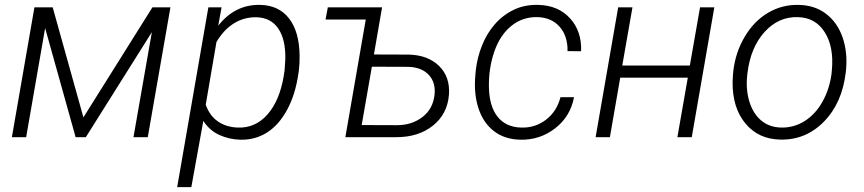

<svg xmlns="http://www.w3.org/2000/svg" viewBox="-20 -558 3515 781"><path d="M319.3 -80.6 600.1 -528.3H673.3L581.1 0H522.9L597.7 -427.2L329.1 0H287.6L163.6 -443.8L86.4 0H28.3L120.1 -528.3H194.3Z M958 10.3Q912.6 9.3 872.3 -9Q832 -27.3 807.1 -66.4L758.3 203.1H700.7L827.6 -528.3H881.3L867.7 -453.6Q936.5 -541 1040 -538.1Q1114.3 -536.1 1155.8 -482.9Q1197.3 -429.7 1198.7 -332Q1199.2 -301.3 1195.8 -272.5L1193.8 -258.8Q1181.6 -173.3 1147.9 -111.3Q1114.3 -49.3 1065.9 -18.8Q1017.6 11.7 958 10.3ZM1137.7 -272.5 1140.6 -318.8Q1142.1 -397 1112.3 -441.4Q1082.5 -485.8 1023.9 -487.8Q972.7 -488.8 930.9 -462.6Q889.2 -436.5 860.4 -386.7L816.9 -132.3Q832.5 -87.4 866.5 -64Q900.4 -40.5 947.8 -39.1Q1018.6 -36.6 1067.6 -92Q1116.7 -147.5 1133.8 -246.6Z M1313.5 -528.3H1534.2L1501 -336.4L1643.1 -335.9Q1720.7 -334 1766.1 -289.6Q1811.5 -245.1 1806.2 -172.4Q1799.8 -93.8 1741 -46.9Q1682.1 0 1592.3 0H1384.8L1467.8 -478.5H1304.2ZM1492.7 -286.6 1451.2 -49.3 1594.2 -48.8Q1655.3 -48.8 1698.2 -81.8Q1741.2 -114.7 1747.6 -172.4Q1752.9 -222.7 1724.1 -253.4Q1695.3 -284.2 1642.1 -286.1Z M2099.1 -39.1Q2156.7 -37.1 2200.9 -71Q2245.1 -105 2259.8 -162.6H2314.9Q2300.3 -84 2238 -35.9Q2175.8 12.2 2096.2 10.3Q2032.2 8.8 1988.8 -24.9Q1945.3 -58.6 1926 -118.2Q1906.7 -177.7 1913.6 -252.4L1915.5 -273.4Q1921.4 -324.7 1940.7 -373Q1960 -421.4 1992.2 -458.7Q2024.4 -496.1 2069.1 -517.8Q2113.8 -539.6 2169.9 -538.1Q2251 -536.1 2298.8 -483.4Q2346.7 -430.7 2343.8 -349.6L2288.6 -350.1Q2289.6 -411.1 2256.8 -448.7Q2224.1 -486.3 2167.5 -488.3Q2106.9 -490.2 2060.5 -453.1Q2014.2 -416 1990.7 -348.1Q1967.3 -280.3 1968.8 -204.1Q1970.2 -125.5 2003.9 -83.3Q2037.6 -41 2099.1 -39.1Z M2793.9 0H2735.4L2777.8 -242.2H2502.9L2460.9 0H2402.8L2494.6 -528.3H2552.7L2511.2 -291.5H2786.1L2827.6 -528.3H2885.7Z M2962.9 -269Q2971.7 -345.7 3009.8 -409.4Q3047.9 -473.1 3104.7 -506.3Q3161.6 -539.6 3228 -538.1Q3293.5 -537.1 3339.6 -502.2Q3385.7 -467.3 3407 -407Q3428.2 -346.7 3421.4 -273.4L3420.4 -264.2Q3405.8 -139.2 3331.8 -63.5Q3257.8 12.2 3154.3 9.8Q3065.4 8.3 3012.2 -55.7Q2959 -119.6 2960 -224.6L2961.4 -252.4ZM3019.5 -252.4Q3013.2 -194.3 3028.1 -145.3Q3043 -96.2 3075.7 -68.4Q3108.4 -40.5 3157.2 -39.1Q3210 -38.1 3253.7 -65.9Q3297.4 -93.8 3325.7 -144.5Q3354 -195.3 3362.3 -256.8L3363.8 -272.9Q3372.6 -367.2 3334.7 -427Q3296.9 -486.8 3225.1 -488.3Q3147 -490.7 3090.1 -428Q3033.2 -365.2 3020.5 -261.2Z"/></svg>

Font: RobotoInd Light
Style: Italic
Weight: 300
Italic angle: -12°
Designer: Google
Version: Version 2.001151; 2014